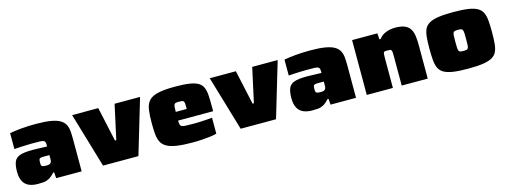

<svg xmlns="http://www.w3.org/2000/svg" viewBox="-16 -1118 4544 1725"><g transform="rotate(-15 2256.5 -255.0)"><path d="M187 8Q140 8 105 -7Q70 -22 51.5 -56.5Q33 -91 33 -148Q33 -205 47 -238.5Q61 -272 100 -286Q139 -300 215 -300Q223 -300 239 -299.5Q255 -299 275 -298.5Q295 -298 315.5 -297.5Q336 -297 353 -296V-311Q353 -329 349 -338.5Q345 -348 333 -352Q321 -356 297 -356.5Q273 -357 232 -357Q208 -357 179 -356Q150 -355 120 -353.5Q90 -352 63 -350V-498Q107 -506 168.5 -512Q230 -518 307 -518Q392 -518 446.5 -508.5Q501 -499 531.5 -480.5Q562 -462 575.5 -435.5Q589 -409 592 -374.5Q595 -340 595 -299V0H358L354 -55H344Q316 -23 290.5 -9.5Q265 4 240 6Q215 8 187 8ZM304 -132Q318 -132 327 -134.5Q336 -137 341 -141.5Q346 -146 349 -153Q352 -160 352.5 -169Q353 -178 353 -189V-216H306Q282 -216 271 -213.5Q260 -211 257 -201.5Q254 -192 254 -170Q254 -155 256.5 -147Q259 -139 269.5 -135.5Q280 -132 304 -132Z M794 0 643 -510H886L956 -190H968L1038 -510H1275L1123 0Z M1628 8Q1538 8 1479.5 -1Q1421 -10 1387.5 -29Q1354 -48 1338.5 -78.5Q1323 -109 1319 -152.5Q1315 -196 1315 -254Q1315 -327 1322 -377.5Q1329 -428 1355.5 -459Q1382 -490 1440 -504Q1498 -518 1600 -518Q1683 -518 1735 -510Q1787 -502 1816.5 -484Q1846 -466 1858.5 -435.5Q1871 -405 1873.5 -360.5Q1876 -316 1876 -254V-216H1550Q1550 -192 1554 -178.5Q1558 -165 1571 -160Q1584 -155 1611.5 -154Q1639 -153 1686 -153Q1705 -153 1731.5 -154Q1758 -155 1788.5 -157Q1819 -159 1851 -162V-14Q1830 -7 1794 -2.5Q1758 2 1714.5 5Q1671 8 1628 8ZM1652 -277V-297Q1652 -327 1651 -343.5Q1650 -360 1645 -367.5Q1640 -375 1629.5 -376.5Q1619 -378 1600 -378Q1584 -378 1574 -376.5Q1564 -375 1558.5 -367.5Q1553 -360 1551.5 -343.5Q1550 -327 1550 -297H1672Z M2074 0 1923 -510H2166L2236 -190H2248L2318 -510H2555L2403 0Z M2739 8Q2692 8 2657 -7Q2622 -22 2603.5 -56.5Q2585 -91 2585 -148Q2585 -205 2599 -238.5Q2613 -272 2652 -286Q2691 -300 2767 -300Q2775 -300 2791 -299.5Q2807 -299 2827 -298.5Q2847 -298 2867.5 -297.5Q2888 -297 2905 -296V-311Q2905 -329 2901 -338.5Q2897 -348 2885 -352Q2873 -356 2849 -356.5Q2825 -357 2784 -357Q2760 -357 2731 -356Q2702 -355 2672 -353.5Q2642 -352 2615 -350V-498Q2659 -506 2720.5 -512Q2782 -518 2859 -518Q2944 -518 2998.5 -508.5Q3053 -499 3083.5 -480.5Q3114 -462 3127.5 -435.5Q3141 -409 3144 -374.5Q3147 -340 3147 -299V0H2910L2906 -55H2896Q2868 -23 2842.5 -9.5Q2817 4 2792 6Q2767 8 2739 8ZM2856 -132Q2870 -132 2879 -134.5Q2888 -137 2893 -141.5Q2898 -146 2901 -153Q2904 -160 2904.5 -169Q2905 -178 2905 -189V-216H2858Q2834 -216 2823 -213.5Q2812 -211 2809 -201.5Q2806 -192 2806 -170Q2806 -155 2808.5 -147Q2811 -139 2821.5 -135.5Q2832 -132 2856 -132Z M3247 0V-510H3482L3486 -453H3497Q3518 -480 3544.5 -494Q3571 -508 3598 -513Q3625 -518 3647 -518Q3704 -518 3737.5 -503.5Q3771 -489 3787.5 -461.5Q3804 -434 3809 -395Q3814 -356 3814 -308V0H3572V-267Q3572 -293 3571 -307.5Q3570 -322 3566 -328.5Q3562 -335 3554 -336.5Q3546 -338 3532 -338Q3517 -338 3508 -337Q3499 -336 3495.5 -330.5Q3492 -325 3491 -312Q3490 -299 3490 -276V0Z M4189 8Q4105 8 4051 0Q3997 -8 3965.5 -26Q3934 -44 3920 -74Q3906 -104 3902 -149Q3898 -194 3898 -255Q3898 -316 3902 -361Q3906 -406 3920 -436Q3934 -466 3965.5 -484Q3997 -502 4051 -510Q4105 -518 4189 -518Q4273 -518 4327 -510Q4381 -502 4412.5 -484Q4444 -466 4458 -436Q4472 -406 4476 -361.5Q4480 -317 4480 -255Q4480 -194 4476 -149Q4472 -104 4458 -74Q4444 -44 4412.5 -26Q4381 -8 4327 0Q4273 8 4189 8ZM4189 -157Q4207 -157 4217.5 -159.5Q4228 -162 4232.5 -171Q4237 -180 4238 -200Q4239 -220 4239 -255Q4239 -290 4238 -310Q4237 -330 4232.5 -339Q4228 -348 4217.5 -350.5Q4207 -353 4189 -353Q4171 -353 4160.5 -350.5Q4150 -348 4145.5 -339Q4141 -330 4140 -310Q4139 -290 4139 -255Q4139 -220 4140 -200Q4141 -180 4145.5 -171Q4150 -162 4160.5 -159.5Q4171 -157 4189 -157Z"/></g></svg>

Font: Saira Expanded Black
Style: Regular
Weight: 900
Width: 7
Designer: Hector Gatti with collaboration of the Omnibus-Type team
Foundry: Omnibus-Type
Version: Version 1.101